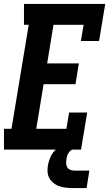

<svg xmlns="http://www.w3.org/2000/svg" viewBox="-27 -755 551 969"><path d="M-7 0V-105H31L118 -630H94V-735H504L473 -548H381L395 -630H243L211 -435H371L354 -330H193L156 -105H308L322 -187H413L382 0ZM335 194Q318 194 301 191.5Q284 189 269 183.5Q254 178 241.5 167.5Q229 157 221.5 143Q214 129 213 112.5Q212 96 215 79Q219 56 229.5 34Q240 12 259 -4Q278 -20 301.5 -27Q325 -34 347 -34L342 0Q334 0 327.5 6.5Q321 13 317 20Q313 27 311 35Q309 43 308 51Q306 62 307 72.5Q308 83 313.5 91Q319 99 328.5 102.5Q338 106 349 106H424L410 194Z"/></svg>

Font: Iosevka Curly Slab XBdObl
Style: Regular
Weight: 800
Italic angle: -9°
Monospace: yes
Designer: Belleve Invis
Foundry: Belleve Invis
Version: Version 11.1.0; ttfautohint (v1.8.3)